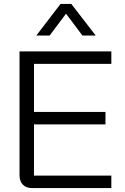

<svg xmlns="http://www.w3.org/2000/svg" viewBox="-20 -963 640 983"><path d="M80 -66V-700H550V-636H154V-390H520V-326H154V-64H550V0H145Q114 0 97 -17.5Q80 -35 80 -66ZM290 -943H345L470 -781H402L318 -893L234 -781H166Z"/></svg>

Font: Bai Jamjuree
Style: Regular
Weight: 400
Designer: Katatrad Aksorn Co.,Ltd.
Foundry: Cadson Demak Co.,Ltd.
Version: Version 1.000; ttfautohint (v1.6)